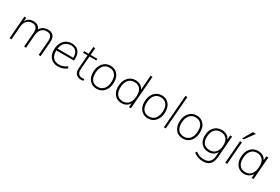

<svg xmlns="http://www.w3.org/2000/svg" viewBox="101 -2065 5203 3567"><g transform="rotate(30 2702.0 -281.0)"><path d="M758 -338Q758 -317 757 -310L732 0H690L715 -306Q716 -313 716 -333Q716 -456 605 -456Q533 -456 491 -410.5Q449 -365 442 -283L420 0H378L402 -306Q403 -313 403 -336Q403 -456 292 -456Q221 -456 178.5 -410.5Q136 -365 130 -283L108 0H66L104 -484H145L139 -401Q183 -496 294 -496Q413 -496 440 -401Q463 -446 506.5 -471Q550 -496 606 -496Q758 -496 758 -338Z M1311 -238H932V-222Q932 -134 976.5 -84Q1021 -34 1103 -34Q1201 -34 1271 -95L1289 -59Q1260 -29 1208 -11Q1156 7 1104 7Q1003 7 944.5 -56Q886 -119 886 -226Q886 -348 949.5 -422Q1013 -496 1121 -496Q1212 -496 1262.5 -442Q1313 -388 1313 -284Q1313 -260 1311 -238ZM936 -277H1272Q1276 -364 1236.5 -410.5Q1197 -457 1124 -457Q1044 -457 995.5 -410Q947 -363 936 -277Z M1522 -448 1500 -166Q1499 -161 1499 -144Q1499 -90 1527 -61.5Q1555 -33 1608 -33Q1634 -33 1651 -37L1646 2Q1629 6 1605 6Q1534 6 1495.5 -32.5Q1457 -71 1457 -140Q1457 -155 1458 -160L1480 -448H1384L1386 -484H1483L1495 -635H1537L1525 -484H1671L1669 -448Z M1725 -226Q1725 -346 1787 -421Q1849 -496 1949 -496Q2044 -496 2101 -432Q2158 -369 2158 -262Q2158 -141 2096 -67Q2034 7 1934 7Q1840 7 1782.5 -57Q1725 -121 1725 -226ZM2113 -265Q2113 -355 2069 -405Q2025 -455 1947 -455Q1865 -455 1817.5 -393Q1770 -331 1770 -223Q1770 -132 1813.5 -83Q1857 -34 1937 -34Q2018 -34 2065.5 -95.5Q2113 -157 2113 -265Z M2683 -705H2725L2670 0H2628L2635 -87Q2611 -43 2566.5 -18Q2522 7 2468 7Q2375 7 2318 -57.5Q2261 -122 2261 -227Q2261 -347 2323.5 -421.5Q2386 -496 2487 -496Q2547 -496 2592.5 -468.5Q2638 -441 2659 -392ZM2649 -267Q2649 -358 2606 -406.5Q2563 -455 2482 -455Q2400 -455 2353 -393.5Q2306 -332 2306 -226Q2306 -135 2350 -84.5Q2394 -34 2472 -34Q2555 -34 2602 -96Q2649 -158 2649 -267Z M2826 -226Q2826 -346 2888 -421Q2950 -496 3050 -496Q3145 -496 3202 -432Q3259 -369 3259 -262Q3259 -141 3197 -67Q3135 7 3035 7Q2941 7 2883.5 -57Q2826 -121 2826 -226ZM3214 -265Q3214 -355 3170 -405Q3126 -455 3048 -455Q2966 -455 2918.5 -393Q2871 -331 2871 -223Q2871 -132 2914.5 -83Q2958 -34 3038 -34Q3119 -34 3166.5 -95.5Q3214 -157 3214 -265Z M3418 0H3376L3432 -705H3474Z M3574 -226Q3574 -346 3636 -421Q3698 -496 3798 -496Q3893 -496 3950 -432Q4007 -369 4007 -262Q4007 -141 3945 -67Q3883 7 3783 7Q3689 7 3631.5 -57Q3574 -121 3574 -226ZM3962 -265Q3962 -355 3918 -405Q3874 -455 3796 -455Q3714 -455 3666.5 -393Q3619 -331 3619 -223Q3619 -132 3662.5 -83Q3706 -34 3786 -34Q3867 -34 3914.5 -95.5Q3962 -157 3962 -265Z M4519 -484H4561L4525 -22Q4508 187 4317 187Q4202 187 4114 118L4136 83Q4186 119 4225 132.5Q4264 146 4317 146Q4470 146 4484 -22L4491 -115Q4470 -68 4424 -41.5Q4378 -15 4322 -15Q4226 -15 4168.5 -76Q4111 -137 4111 -239Q4111 -355 4173 -425.5Q4235 -496 4338 -496Q4400 -496 4445.5 -468.5Q4491 -441 4512 -392ZM4502 -276Q4502 -361 4458 -408Q4414 -455 4334 -455Q4251 -455 4203.5 -396.5Q4156 -338 4156 -235Q4156 -148 4199 -102Q4242 -56 4324 -56Q4407 -56 4454.5 -114.5Q4502 -173 4502 -276Z M4735 0H4693L4731 -484H4773ZM4919 -749 4775 -549H4739L4854 -749Z M5296 -484H5338L5300 0H5258L5265 -87Q5241 -43 5195.5 -18Q5150 7 5098 7Q5005 7 4948 -57.5Q4891 -122 4891 -228Q4891 -349 4953.5 -422.5Q5016 -496 5117 -496Q5177 -496 5222 -469Q5267 -442 5289 -394ZM5279 -267Q5279 -358 5236 -406.5Q5193 -455 5112 -455Q5030 -455 4983 -393.5Q4936 -332 4936 -223Q4936 -134 4979.5 -84Q5023 -34 5102 -34Q5185 -34 5232 -96Q5279 -158 5279 -267Z"/></g></svg>

Font: Iunito ExtraLight
Style: Italic
Weight: 200
Italic angle: -4.541°
Designer: Vernon Adams
Foundry: Vernon Adams
Version: Version 2.001;November 30, 2019;FontCreator 12.0.0.2547 64-b